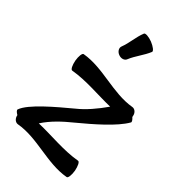

<svg xmlns="http://www.w3.org/2000/svg" viewBox="-304 -1105 1292 1292"><g transform="rotate(45 341.5 -459.0)"><path d="M316 -783C338 -837 377 -882 399 -936C403 -947 378 -966 344 -980C309 -993 277 -995 273 -984C251 -930 249 -871 228 -817C220 -797 234 -774 258 -765C283 -755 309 -764 316 -783ZM104 47C265 18 427 95 588 66C599 64 603 33 597 -4C590 -40 576 -69 564 -66C444 -45 321 -61 200 -57C243 -124 304 -180 367 -231C465 -312 587 -417 634 -500C638 -506 630 -519 614 -533C614 -536 614 -538 613 -540C609 -566 588 -583 568 -580C407 -552 245 -628 84 -600C73 -598 69 -566 75 -530C82 -493 96 -465 108 -467C224 -487 342 -473 460 -476C412 -407 358 -344 305 -302C203 -217 59 -97 33 -23C30 -16 41 -4 59 6V7C63 32 84 50 104 47Z"/></g></svg>

Font: Nupuram Expanded Bold
Style: Regular
Weight: 700
Width: 7
Designer: Santhosh Thottingal (santhosh.thottingal@gmail.com)
Foundry: SMC
Version: Version 1.000